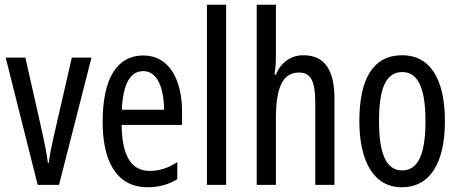

<svg xmlns="http://www.w3.org/2000/svg" viewBox="-20 -831 1939 810"><path d="M139 -51H229L366 -588H283L205 -248C195 -204 188 -167 186 -144H182C176 -188 168 -229 159 -269L87 -588H4Z M585 -597C472 -597 413 -498 413 -316C413 -160 466 -41 603 -41C649 -41 690 -52 728 -75V-147C688 -121 651 -110 612 -110C533 -110 495 -174 493 -304H748V-360C748 -493 695 -597 585 -597ZM585 -531C645 -531 672 -456 672 -368H494C499 -479 530 -531 585 -531Z M934 -51V-811H853V-51Z M1144 -596V-811H1063V-51H1144V-330C1144 -464 1173 -525 1242 -525C1291 -525 1310 -489 1310 -399V-51H1391V-415C1391 -534 1351 -598 1259 -598C1209 -598 1164 -568 1144 -516H1138C1142 -540 1144 -567 1144 -596Z M1857 -320C1857 -503 1791 -598 1677 -598C1553 -598 1496 -497 1496 -320C1496 -152 1556 -41 1675 -41C1800 -41 1857 -153 1857 -320ZM1579 -320C1579 -458 1608 -527 1677 -527C1744 -527 1775 -458 1775 -320C1775 -181 1744 -112 1677 -112C1609 -112 1579 -183 1579 -320Z"/></svg>

Font: Noto Sans Tamil UI ExtraCondensed
Style: Regular
Weight: 400
Width: 2
Designer: Jelle Bosma - Monotype Design Team
Foundry: Monotype Imaging Inc.
Version: Version 2.004